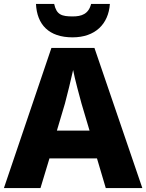

<svg xmlns="http://www.w3.org/2000/svg" viewBox="-20 -962 748 982"><path d="M542 -942H446C433 -890 397 -878 352 -878C296 -878 269 -886 257 -942H164C169 -836 230 -771 351 -771C467 -771 535 -839 542 -942ZM521 0H708L463 -717H243L0 0H187L233 -152H476ZM397 -432 438 -294H271L312 -432C323 -474 344 -557 354 -604C362 -560 388 -465 397 -432Z"/></svg>

Font: Noto Sans Thai Looped ExtraBold
Style: Regular
Weight: 800
Designer: Cadson Demak Team
Foundry: Cadson Demak Co., Ltd.
Version: Version 1.001